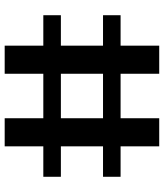

<svg xmlns="http://www.w3.org/2000/svg" viewBox="40 -740 700 820"><g transform="rotate(-90 390.0 -330.0)"><path d="M45 -165V-240H175V-420H45V-495H175V-660H295V-495H485V-660H605V-495H735V-420H605V-240H735V-165H605V0H485V-165H295V0H175V-165ZM295 -240H485V-420H295Z"/></g></svg>

Font: Xolonium
Style: Regular
Weight: 400
Designer: Severin Meyer
Version: Version 4.2